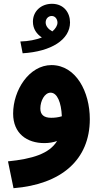

<svg xmlns="http://www.w3.org/2000/svg" viewBox="-20 -759 537 1009"><path d="M348 -641C348 -692 316 -739 253 -739C196 -739 153 -700 153 -645C153 -607 173 -580 200 -562C169 -550 130 -542 87 -541L99 -479C250 -488 348 -551 348 -641ZM220 -641C220 -661 234 -675 252 -675C271 -675 282 -657 282 -640C282 -625 272 -608 255 -594C235 -605 220 -621 220 -641ZM452 -133C452 -276 380 -416 251 -417C133 -417 49 -285 49 -162C49 -57 122 -7 213 -7C238 -7 260 -11 280 -18C239 49 150 76 22 89L51 230C302 210 452 81 452 -133ZM192 -189C192 -228 214 -272 246 -272C281 -272 302 -220 305 -148C286 -142 267 -140 249 -140C211 -140 192 -156 192 -189Z"/></svg>

Font: Noto Sans Arabic UI SemiCondensed Extra
Style: Regular
Weight: 800
Width: 4
Designer: Nadine Chahine - Monotype Design Team
Foundry: Monotype Imaging Inc.
Version: Version 1.900